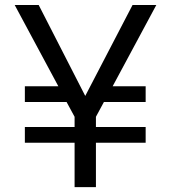

<svg xmlns="http://www.w3.org/2000/svg" viewBox="-20 -729 691 773"><path d="M39.1 -709H135.7L323.2 -342.8L513.7 -709H609.4L433.6 -381.8H566.4V-318.4H398.4L366.2 -258.8V-217.8H566.4V-154.3H366.2V24.4H280.3V-154.3H80.1V-217.8H280.3V-258.8L248 -318.4H80.1V-381.8H214.8Z"/></svg>

Font: GenEi M Gothic v2 Regular
Style: Regular
Weight: 400
Version: Version 2.0